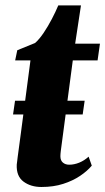

<svg xmlns="http://www.w3.org/2000/svg" viewBox="-20 -698 399 728"><path d="M29.5 -264 37 -316H301L293.5 -264ZM219 -189.5Q216.5 -169.5 214.2 -153.5Q212 -137.5 210.5 -125.5Q209 -113.5 209 -105.5Q209 -89.5 218.5 -81.5Q228 -73.5 242.5 -73.5Q261 -73.5 280.2 -81.2Q299.5 -89 316 -104L328 -70Q311 -49.5 283.5 -31Q256 -12.5 219.5 -0.8Q183 11 137 11Q96.5 11 69 -9.5Q41.5 -30 43.5 -74Q44 -77.5 44.8 -84.2Q45.5 -91 47.2 -104Q49 -117 51.8 -138.2Q54.5 -159.5 59 -192L95.5 -469H37.5L45.5 -507.5L113 -535Q129 -549 145.5 -573.5Q162 -598 176.5 -625.8Q191 -653.5 201 -677.5H287L265 -532.5H359L350 -469H256Z"/></svg>

Font: Merriweather 72pt Black
Style: Italic
Weight: 900
Italic angle: -7.8°
Version: Version 2.101